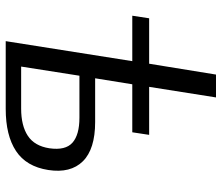

<svg xmlns="http://www.w3.org/2000/svg" viewBox="-72 -704 776 672"><g transform="rotate(90 316.0 -368.0)"><path d="M124 0 194 -443H35L44 -502H203L241 -736H321L284 -502H452L443 -443H275L254 -313H407Q502 -313 544.5 -270Q587 -227 575 -149Q563 -72 508.5 -36Q454 0 361 0ZM213 -54H360Q420 -54 455.5 -77.5Q491 -101 499 -153Q507 -209 479.5 -233.5Q452 -258 392 -258H245Z"/></g></svg>

Font: Mulish
Style: Italic
Weight: 400
Italic angle: -9°
Designer: Vernon Adams
Foundry: Vernon Adams
Version: Version 3.603; ttfautohint (v1.8.3)